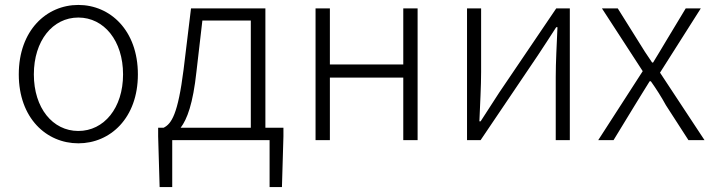

<svg xmlns="http://www.w3.org/2000/svg" viewBox="-20 -567 2886 777"><path d="M297 13C426 13 538 -89 538 -266C538 -444 426 -547 297 -547C168 -547 56 -444 56 -266C56 -89 168 13 297 13ZM297 -37C193 -37 117 -130 117 -266C117 -402 193 -496 297 -496C401 -496 478 -402 478 -266C478 -130 401 -37 297 -37Z M711 -50C737 -84 761 -147 775 -277L799 -484H995V-50ZM1054 -50V-533H753L723 -286C700 -104 674 -66 642 -50H620V-15L626 190H677V0H1071V190H1121L1127 -15V-50Z M1257 0H1315V-253H1612V0H1670V-533H1612V-306H1315V-533H1257Z M1870 0H1925L2156 -342C2177 -374 2210 -424 2231 -457H2236C2233 -386 2229 -315 2229 -256V0H2286V-533H2231L2000 -192C1979 -159 1946 -109 1925 -76H1920C1923 -147 1927 -219 1927 -276V-533H1870Z M2401 0H2463L2549 -141C2570 -174 2589 -207 2609 -238H2614C2636 -207 2657 -174 2675 -141L2766 0H2831L2651 -273L2816 -533H2755L2676 -402C2658 -372 2641 -343 2623 -314H2619C2599 -343 2580 -372 2562 -402L2480 -533H2416L2581 -279Z"/></svg>

Font: Noto Sans CJK Light
Style: Regular
Weight: 300
Designer: Ryoko NISHIZUKA (kana & ideographs); Paul D. Hunt (Latin, Greek & Cyrillic); Wenlong ZHANG (bopomofo); Sandoll Communica
Foundry: Adobe Systems Incorporated
Version: Version 1.000;PS 1;hotconv 1.0.78;makeotf.lib2.5.61930